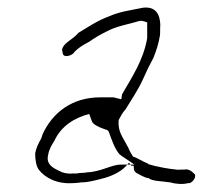

<svg xmlns="http://www.w3.org/2000/svg" viewBox="-20 -500 570 497"><path d="M71 -103C71 -85 74 -69 81 -60C97 -40 127 -23 169 -26H170C176 -26 184 -27 191 -28H192C208 -28 226 -33 242 -37C267 -43 291 -54 305 -69L314 -79L320 -71H326C327 -62 325 -60 332 -53C342 -48 352 -41 363 -39H365C372 -31 401 -31 419 -28H420C433 -24 453 -22 467 -26H470C474 -26 483 -33 485 -42V-48C478 -55 469 -64 457 -61H448C447 -61 441 -60 437 -61L420 -63L402 -66C390 -68 374 -72 364 -75V-76C347 -83 336 -91 324 -95C319 -103 316 -108 312 -118C310 -122 308 -124 306 -129C299 -143 285 -159 287 -187V-189C293 -200 296 -207 305 -217C315 -234 325 -248 335 -266C345 -282 354 -304 363 -323L377 -350C385 -370 390 -385 394 -408C395 -416 394 -424 395 -436C394 -463 383 -484 350 -480C316 -473 290 -470 263 -458C233 -447 211 -432 183 -415C172 -402 161 -397 150 -387C144 -382 138 -371 142 -366V-364C143 -348 166 -356 172 -364V-365C184 -377 194 -383 211 -392C222 -400 240 -411 255 -418C282 -433 313 -437 342 -446H348C350 -446 358 -443 361 -442V-425V-410V-402V-401C351 -343 320 -298 296 -256L294 -243L282 -246C278 -247 275 -248 273 -248H239C167 -248 116 -209 90 -152C90 -150 88 -146 86 -140V-139H85C78 -125 74 -118 71 -103ZM104 -96 105 -101C107 -113 114 -125 121 -136C138 -173 172 -195 211 -205C213 -200 216 -190 218 -186C220 -179 234 -171 255 -164H257L259 -162C260 -162 262 -159 263 -155C270 -136 277 -115 289 -101C293 -98 296 -95 300 -93L328 -74H292C270 -74 240 -55 206 -54L200 -53L185 -52L179 -51H169C167 -51 161 -50 156 -51C153 -51 147 -52 141 -54C128 -61 99 -69 104 -96Z"/></svg>

Font: Scribbler
Style: HLIta
Weight: 100
Designer: Mew Too
Foundry: Cannot Into Space Fonts
Version: Version 1.001